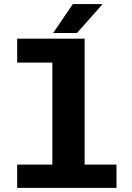

<svg xmlns="http://www.w3.org/2000/svg" viewBox="-20 -908 640 928"><path d="M233 0V-605.5H63V-721H389V0ZM63 0V-112.5H543V0ZM237 -748.5 332 -888.5H472.5L473.5 -885.5L352 -748.5Z"/></svg>

Font: Chivo Mono Medium
Style: Regular
Weight: 500
Monospace: yes
Designer: Hector Gatti
Foundry: Omnibus-Type
Version: Version 1.008